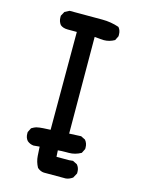

<svg xmlns="http://www.w3.org/2000/svg" viewBox="-125 -821 750 992"><g transform="rotate(15 250.0 -325.0)"><path d="M290 -36.1Q268.6 -36.1 249 -34.2L251 0H318.4L338.9 -2L362.3 9.8Q376 25.4 376 46.9Q376 49.8 376 55.7L362.3 81.1Q342.8 94.7 325.2 95.7H209Q190.4 94.7 173.8 80.1Q158.2 51.8 156.2 20.5L153.3 -28.3L121.1 -25.4Q101.6 -27.3 86.9 -40Q74.2 -54.7 74.2 -76.2Q74.2 -79.1 74.2 -85L85.9 -108.4Q100.6 -117.2 110.4 -120.1Q127.9 -124 146.5 -125Q165 -126 185.5 -127V-650.4H136.7Q111.3 -650.4 96.7 -663.1Q84 -679.7 84 -701.2Q84 -704.1 84 -710L96.7 -733.4L121.1 -746.1H295.9Q342.8 -746.1 385.7 -731.4L387.7 -729.5Q399.4 -714.8 399.4 -693.4Q399.4 -690.4 399.4 -684.6L387.7 -661.1Q360.4 -645.5 331.1 -645.5Q322.3 -645.5 312.5 -646.5L281.2 -649.4L283.2 -132.8L346.7 -135.7L370.1 -124Q383.8 -107.4 383.8 -85.9Q383.8 -83 383.8 -77.1L372.1 -53.7Q340.8 -36.1 307.6 -36.1Z"/></g></svg>

Font: JasonHandwriting2
Style: SemiBold
Weight: 600
Version: Version 1.04.7